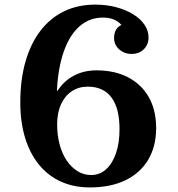

<svg xmlns="http://www.w3.org/2000/svg" viewBox="-20 -800 780 840"><path d="M231.9 -402.8Q259.3 -445.8 303.2 -469Q347.2 -492.2 401.9 -492.2Q482.4 -492.2 541 -461.4Q599.6 -430.7 631.3 -374.3Q663.1 -317.9 663.1 -240.2Q663.1 -159.2 628.2 -100.8Q593.3 -42.5 528.3 -11.2Q463.4 20 373 20Q302.7 20 246.3 -5.6Q189.9 -31.2 150.4 -79.8Q110.8 -128.4 89.8 -197Q68.8 -265.6 68.8 -352.1Q68.8 -451.7 91.6 -530.8Q114.3 -609.9 157 -665.5Q199.7 -721.2 260.3 -750.5Q320.8 -779.8 397 -779.8Q445.8 -779.8 488 -768.6Q530.3 -757.3 562.3 -737.8Q594.2 -718.3 612.1 -692.1Q629.9 -666 629.9 -636.2Q629.9 -605 609.1 -584.5Q588.4 -564 555.2 -564Q534.2 -564 516.8 -573.2Q499.5 -582.5 489.3 -598.1Q479 -613.8 479 -632.8Q479 -675.8 511.2 -690.9Q483.4 -723.1 430.2 -723.1Q371.6 -723.1 328.1 -685.1Q284.7 -647 259.3 -575.2Q233.9 -503.4 229 -402.8ZM363.8 -420.9Q323.7 -420.9 293.5 -400.4Q263.2 -379.9 246.6 -343Q230 -306.2 230 -255.9Q230 -208 241 -167.5Q252 -127 272.2 -97.2Q292.5 -67.4 319.6 -50.8Q346.7 -34.2 378.9 -34.2Q416 -34.2 443.8 -59.1Q471.7 -84 487.3 -129.2Q502.9 -174.3 502.9 -234.9Q502.9 -326.7 467.5 -373.8Q432.1 -420.9 363.8 -420.9Z"/></svg>

Font: BIZ UDPMincho
Style: Bold
Weight: 700
Designer: TypeBank Co., Ltd.
Foundry: Morisawa Inc.
Version: Version 1.06